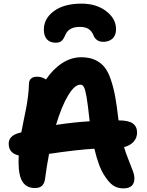

<svg xmlns="http://www.w3.org/2000/svg" viewBox="-20 -1000 807 1056"><path d="M428.2 -980Q510.3 -980 564.2 -938.5Q618.2 -897 618.2 -839.8Q618.2 -805.7 598.9 -787.8Q579.6 -770 547.9 -770Q507.3 -770 493.2 -808.1Q483.9 -829.6 466.8 -840.8Q449.7 -852.1 418.9 -852.1Q358.4 -852.1 339.8 -809.1Q330.6 -786.1 319.3 -775.6Q308.1 -765.1 287.1 -765.1Q254.9 -765.1 238 -783.9Q221.2 -802.7 221.2 -836.9Q221.2 -898.4 276.9 -939.2Q332.5 -980 428.2 -980ZM658.2 36.1Q626.5 36.1 602.8 20.3Q579.1 4.4 555.2 -33.2Q523.4 -79.6 499 -182.1Q404.8 -176.8 250 -153.8Q237.3 -89.4 229 -24.9Q226.1 6.3 212.6 20.3Q199.2 34.2 171.9 34.2Q126.5 34.2 104.2 0.2Q82 -33.7 82 -109.9Q82 -133.8 83 -145Q27.8 -157.2 27.8 -210Q27.8 -252 82 -268.1Q84.5 -268.6 89.6 -270Q94.7 -271.5 97.2 -272Q101.6 -295.9 110.4 -338.6Q119.1 -381.3 124.3 -407.5Q129.4 -433.6 134 -470.2Q138.7 -506.8 139.2 -538.1Q139.2 -556.6 150.4 -567.4Q161.6 -578.1 183.1 -578.1Q211.4 -578.1 232.9 -563Q272.5 -621.1 322.3 -653.1Q372.1 -685.1 426.8 -685.1Q468.8 -685.1 499.3 -672.1Q529.8 -659.2 551.3 -634.8Q572.8 -610.4 588.1 -566.4Q603.5 -522.5 613.3 -470Q623 -417.5 631.8 -338.9V-337.9Q687.5 -337.9 710.7 -320.8Q733.9 -303.7 733.9 -271Q733.9 -241.7 714.8 -220.5Q695.8 -199.2 662.1 -190.9Q672.4 -156.7 687.5 -119.4Q702.6 -82 710.9 -59.3Q719.2 -36.6 719.2 -19Q719.2 36.1 658.2 36.1ZM420.9 -534.2Q390.6 -534.2 355 -475.6Q319.3 -417 288.1 -313Q383.8 -327.6 473.1 -333Q473.1 -338.9 472.2 -341.8Q467.3 -386.2 463.6 -415.3Q460 -444.3 456.1 -467Q452.1 -489.7 448.7 -502Q445.3 -514.2 440.9 -522Q436.5 -529.8 432.1 -532Q427.7 -534.2 420.9 -534.2Z"/></svg>

Font: Shantell Sans Bouncy
Style: Bold
Weight: 700
Designer: Stephen Nixon, Anya Danilova, Shantell Martin
Foundry: Arrow Type
Version: Version 1.006;[9816181b4]